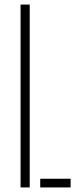

<svg xmlns="http://www.w3.org/2000/svg" viewBox="-20 -820 338 840"><path d="M70 0V-800H110V0ZM156 0V-38H289V0Z"/></svg>

Font: Big Shoulders Stencil Text Thin Thin
Style: Regular
Weight: 250
Version: Version 2.001